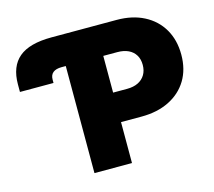

<svg xmlns="http://www.w3.org/2000/svg" viewBox="-104 -855 1096 982"><g transform="rotate(-15 444.5 -364.0)"><path d="M18.6 -499.5V-539.6Q18.6 -634.3 74 -680.9Q129.4 -727.5 247.1 -727.5H279.8V-566.9H257.3Q227.1 -566.9 211.7 -554.4Q196.3 -542 196.3 -517.1V-499.5ZM279.3 0V-727.5H591.8Q674.3 -727.5 735.8 -695.8Q797.4 -664.1 831.3 -606.2Q865.2 -548.3 865.2 -470.7Q865.2 -392.6 830.6 -335.7Q795.9 -278.8 733.2 -247.8Q670.4 -216.8 586.9 -216.8H397.9V-373H552.2Q586.4 -373 610.6 -385Q634.8 -397 647.9 -418.9Q661.1 -440.9 661.1 -470.7Q661.1 -501.5 647.9 -522.9Q634.8 -544.4 610.6 -555.9Q586.4 -567.4 552.2 -567.4H478V0Z"/></g></svg>

Font: Inter 18pt Black
Style: Regular
Weight: 900
Designer: Rasmus Andersson
Foundry: rsms
Version: Version 4.001;git-66647c0bb